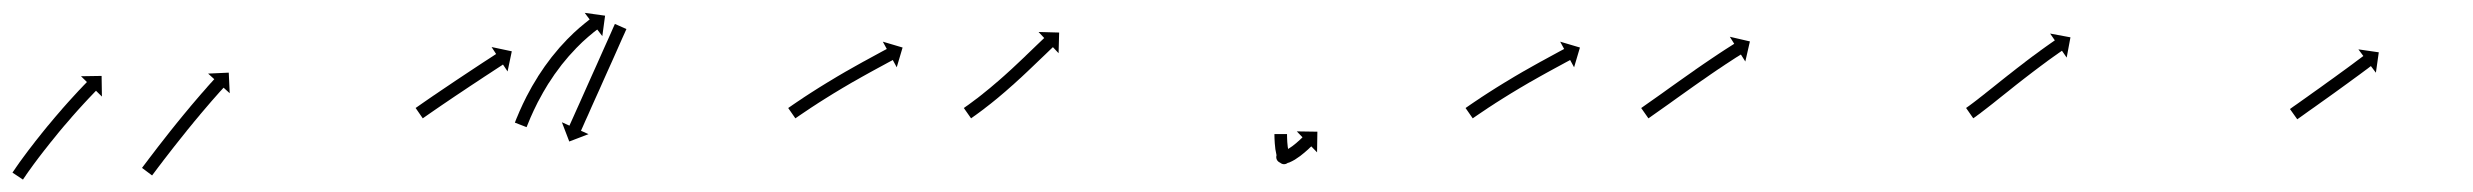

<svg xmlns="http://www.w3.org/2000/svg" viewBox="-62 -290 3928 305"><path d="M-40.9 -17.7C-41.3 -17 -41.8 -16.4 -42.2 -15.8L-25.5 -4.7C-25.1 -5.4 -24.7 -6 -24.3 -6.6L-24.3 -6.6L-24.3 -6.6C-23.1 -8.3 -22 -10 -20.8 -11.6C-20.8 -11.6 -20.9 -11.6 -20.9 -11.6C-20.9 -11.6 -20.9 -11.6 -20.9 -11.6C-19.1 -14.1 -17.3 -16.6 -15.6 -19.2C-15.6 -19.2 -15.6 -19.2 -15.6 -19.1C-15.6 -19.1 -15.6 -19.1 -15.6 -19.1C-13.3 -22.3 -11 -25.5 -8.7 -28.7L-8.7 -28.7L-8.7 -28.7C-5.9 -32.4 -3.2 -36.1 -0.4 -39.8L-0.4 -39.8L-0.4 -39.8C2.7 -43.8 5.8 -47.9 9 -52L9 -52L9 -51.9C12.4 -56.3 15.8 -60.6 19.2 -64.9L19.2 -64.8L19.2 -64.8C22.7 -69.2 26.3 -73.6 29.9 -78L29.9 -78L29.8 -78C33.5 -82.3 37.1 -86.6 40.7 -91L40.7 -91L40.7 -90.9C44.3 -95.1 47.9 -99.3 51.5 -103.4L51.4 -103.4L51.4 -103.4C54.8 -107.2 58.2 -111.1 61.6 -114.9L61.6 -114.9L61.6 -114.9C64.7 -118.3 67.8 -121.7 70.9 -125.1L70.9 -125.1L70.9 -125.1C73.5 -127.9 76.2 -130.8 78.8 -133.6L78.8 -133.6L78.8 -133.6C80.9 -135.8 82.9 -138 85 -140.1L85 -140.1L85 -140.1C86.3 -141.5 87.7 -142.9 89 -144.3L89 -144.3L89 -144.3C89.5 -144.8 90 -145.3 90.5 -145.8L99.9 -136.6L99.4 -169.4L66.7 -168.9L76.1 -159.7C75.6 -159.2 75.1 -158.7 74.7 -158.2L74.7 -158.2L74.7 -158.2C73.3 -156.8 71.9 -155.4 70.6 -154L70.6 -154L70.6 -154C68.4 -151.7 66.4 -149.5 64.3 -147.3L64.3 -147.3L64.2 -147.3C61.5 -144.4 58.9 -141.5 56.2 -138.6L56.2 -138.6L56.2 -138.6C53 -135.2 49.9 -131.7 46.8 -128.3L46.7 -128.2L46.7 -128.2C43.3 -124.3 39.8 -120.5 36.4 -116.6L36.4 -116.5L36.4 -116.5C32.7 -112.3 29.1 -108.1 25.5 -103.9L25.5 -103.9L25.5 -103.9C21.8 -99.5 18.1 -95.1 14.5 -90.7L14.4 -90.7L14.4 -90.7C10.8 -86.3 7.2 -81.8 3.6 -77.4L3.6 -77.4L3.6 -77.3C0.1 -73 -3.4 -68.7 -6.8 -64.3L-6.8 -64.3L-6.8 -64.2C-10 -60.1 -13.2 -56 -16.3 -51.9L-16.3 -51.8L-16.4 -51.8C-19.2 -48.1 -22 -44.3 -24.8 -40.5L-24.8 -40.5L-24.8 -40.5C-27.2 -37.3 -29.5 -34 -31.9 -30.8C-31.9 -30.8 -31.9 -30.8 -31.9 -30.7C-31.9 -30.7 -31.9 -30.7 -31.9 -30.7C-33.7 -28.2 -35.5 -25.6 -37.3 -23C-37.3 -23 -37.3 -23 -37.3 -23C-37.3 -22.9 -37.3 -22.9 -37.3 -22.9C-38.5 -21.2 -39.7 -19.5 -40.9 -17.7L-40.9 -17.7ZM164.8 -24.9C164.4 -24.3 164 -23.8 163.6 -23.3L179.6 -11.3C180 -11.8 180.4 -12.3 180.8 -12.9C181.9 -14.4 183.1 -15.9 184.2 -17.4C186 -19.8 187.7 -22.1 189.5 -24.5L189.5 -24.5L189.5 -24.5C191.8 -27.5 194.1 -30.6 196.5 -33.6L196.5 -33.6L196.4 -33.6C199.2 -37.2 202 -40.8 204.7 -44.3L204.7 -44.3L204.7 -44.3C207.8 -48.3 210.9 -52.3 214 -56.3L214 -56.3L214 -56.3C217.4 -60.5 220.7 -64.8 224.1 -69L224.1 -69L224.1 -69C227.5 -73.4 231 -77.7 234.6 -82.1L234.5 -82.1L234.5 -82.1C238.1 -86.4 241.6 -90.8 245.2 -95.1L245.1 -95.1L245.1 -95.1C248.6 -99.3 252.1 -103.4 255.6 -107.6L255.5 -107.6L255.5 -107.6C258.8 -111.5 262.1 -115.4 265.4 -119.2L265.4 -119.2L265.4 -119.2C268.4 -122.7 271.3 -126.1 274.3 -129.6L274.3 -129.6L274.3 -129.6C276.9 -132.5 279.4 -135.4 282 -138.3L282 -138.3L282 -138.3C284 -140.5 285.9 -142.7 287.9 -145L287.9 -145L287.9 -144.9C289.2 -146.4 290.5 -147.8 291.8 -149.2L291.8 -149.2L291.8 -149.2C292.2 -149.7 292.7 -150.2 293.2 -150.7L302.9 -141.9L301.4 -174.6L268.6 -173.1L278.4 -164.2C277.9 -163.7 277.4 -163.2 277 -162.7L277 -162.7L277 -162.7C275.7 -161.2 274.4 -159.8 273.1 -158.3L273 -158.3L273 -158.3C271 -156.1 269 -153.8 267 -151.6L267 -151.5L267 -151.5C264.4 -148.6 261.8 -145.7 259.3 -142.7L259.3 -142.7L259.2 -142.7C256.2 -139.2 253.2 -135.7 250.2 -132.2L250.2 -132.2L250.2 -132.2C246.9 -128.3 243.5 -124.4 240.2 -120.5L240.2 -120.5L240.2 -120.4C236.7 -116.2 233.2 -112 229.7 -107.8L229.7 -107.8L229.7 -107.8C226.1 -103.4 222.6 -99.1 219 -94.7L219 -94.7L219 -94.7C215.4 -90.3 211.9 -85.9 208.4 -81.5L208.4 -81.5L208.4 -81.5C205 -77.2 201.6 -72.9 198.3 -68.6L198.3 -68.6L198.3 -68.6C195.1 -64.6 192 -60.6 188.9 -56.6L188.9 -56.6L188.9 -56.6C186.1 -53 183.3 -49.3 180.6 -45.7L180.6 -45.7L180.6 -45.7C178.2 -42.7 175.9 -39.6 173.6 -36.6L173.6 -36.5L173.6 -36.5C171.8 -34.2 170 -31.8 168.2 -29.4C167.1 -27.9 165.9 -26.4 164.8 -24.9Z M599.6 -119.4C599.1 -119.1 598.6 -118.8 598.2 -118.5L609.6 -102C610.1 -102.4 610.5 -102.7 611 -103C612.3 -103.9 613.7 -104.9 615 -105.8C617.1 -107.2 619.2 -108.7 621.2 -110.1C623.9 -112 626.6 -113.8 629.3 -115.7C632.5 -117.9 635.7 -120.1 638.9 -122.3L638.9 -122.3L638.9 -122.3C642.5 -124.7 646.1 -127.1 649.7 -129.6L649.7 -129.6L649.7 -129.6C653.5 -132.2 657.3 -134.8 661.2 -137.4L661.2 -137.4L661.2 -137.4C665.1 -140 669.1 -142.7 673.1 -145.3L673.1 -145.3L673.1 -145.3C677 -148 681 -150.6 685 -153.3C688.8 -155.8 692.7 -158.4 696.6 -160.9C700.2 -163.3 703.8 -165.7 707.4 -168.1C710.6 -170.2 713.8 -172.3 717.1 -174.4C719.8 -176.2 722.5 -178 725.3 -179.8C727.4 -181.2 729.5 -182.5 731.6 -183.9C732.9 -184.8 734.3 -185.7 735.6 -186.5C736.1 -186.9 736.6 -187.2 737 -187.5L744.3 -176.5L751 -208.5L718.9 -215.3L726.1 -204.2C725.6 -203.9 725.1 -203.6 724.7 -203.3C723.3 -202.4 722 -201.5 720.6 -200.6C718.5 -199.3 716.4 -197.9 714.3 -196.5C711.6 -194.7 708.8 -192.9 706.1 -191.2C702.9 -189 699.6 -186.9 696.4 -184.8C692.8 -182.4 689.2 -180 685.5 -177.6C681.7 -175.1 677.8 -172.5 673.9 -169.9C669.9 -167.3 665.9 -164.6 662 -162L662 -162L662 -162C658 -159.3 654 -156.6 650 -153.9L650 -153.9L650 -153.9C646.1 -151.3 642.3 -148.7 638.4 -146.1L638.4 -146.1L638.4 -146.1C634.8 -143.7 631.2 -141.2 627.7 -138.8L627.7 -138.8L627.6 -138.8C624.4 -136.6 621.2 -134.4 618 -132.2C615.3 -130.3 612.6 -128.4 609.9 -126.6C607.8 -125.1 605.7 -123.7 603.6 -122.2C602.3 -121.3 600.9 -120.4 599.6 -119.4ZM932.3 -242.1C932.6 -242.7 932.8 -243.3 933.1 -243.9L914.8 -252C914.6 -251.4 914.3 -250.8 914 -250.2C913.3 -248.5 912.5 -246.8 911.7 -245.1C910.6 -242.4 909.4 -239.8 908.2 -237.1C906.6 -233.7 905.1 -230.2 903.6 -226.8C901.7 -222.7 899.9 -218.6 898.1 -214.6C896.1 -210 894 -205.5 892 -200.9C889.8 -196 887.6 -191.2 885.5 -186.3C883.2 -181.3 881 -176.3 878.7 -171.2C876.5 -166.2 874.2 -161.2 872 -156.2C869.8 -151.3 867.6 -146.4 865.5 -141.6C863.4 -137 861.4 -132.5 859.4 -127.9C857.5 -123.8 855.7 -119.8 853.9 -115.7C852.4 -112.2 850.8 -108.8 849.3 -105.4C848.1 -102.7 846.9 -100 845.7 -97.4C845 -95.7 844.2 -94 843.4 -92.3C843.2 -91.7 842.9 -91 842.6 -90.4L830.6 -95.8L842.3 -65.2L872.9 -76.9L860.9 -82.3C861.1 -82.9 861.4 -83.5 861.7 -84.1C862.5 -85.8 863.2 -87.5 864 -89.2C865.2 -91.9 866.4 -94.5 867.5 -97.2C869.1 -100.6 870.6 -104.1 872.2 -107.5C874 -111.6 875.8 -115.7 877.6 -119.8C879.7 -124.3 881.7 -128.9 883.7 -133.4C885.9 -138.3 888.1 -143.1 890.3 -148C892.5 -153 894.7 -158.1 897 -163.1C899.2 -168.1 901.5 -173.1 903.7 -178.1C905.9 -183 908.1 -187.9 910.3 -192.7C912.3 -197.3 914.3 -201.8 916.4 -206.4C918.2 -210.5 920 -214.5 921.8 -218.6C923.4 -222.1 924.9 -225.5 926.4 -229C927.6 -231.6 928.8 -234.3 930 -236.9C930.8 -238.6 931.5 -240.3 932.3 -242.1ZM756.7 -97.2C756.4 -96.6 756.2 -95.9 755.9 -95.2L774.5 -88C774.8 -88.6 775.1 -89.3 775.3 -90L775.3 -90L775.3 -90C776.1 -91.8 776.8 -93.7 777.6 -95.6C777.6 -95.6 777.6 -95.6 777.6 -95.6C777.6 -95.6 777.6 -95.6 777.6 -95.6C778.8 -98.5 780 -101.4 781.2 -104.3C781.2 -104.3 781.2 -104.3 781.2 -104.3C781.2 -104.3 781.2 -104.2 781.2 -104.2C782.9 -108 784.6 -111.7 786.3 -115.5C786.3 -115.5 786.3 -115.5 786.3 -115.4C786.3 -115.4 786.3 -115.4 786.3 -115.4C788.4 -119.8 790.5 -124.1 792.7 -128.5C792.7 -128.5 792.7 -128.5 792.7 -128.4C792.7 -128.4 792.7 -128.4 792.7 -128.4C795.2 -133.2 797.8 -138 800.5 -142.7C800.5 -142.7 800.5 -142.7 800.4 -142.7C800.4 -142.7 800.4 -142.6 800.4 -142.6C803.3 -147.7 806.4 -152.7 809.4 -157.7C809.4 -157.7 809.4 -157.6 809.4 -157.6C809.4 -157.6 809.4 -157.5 809.4 -157.5C812.6 -162.6 816 -167.7 819.4 -172.6C819.4 -172.6 819.4 -172.6 819.4 -172.6C819.4 -172.5 819.4 -172.5 819.4 -172.5C822.9 -177.4 826.5 -182.3 830.2 -187.1C830.2 -187.1 830.2 -187.1 830.2 -187.1C830.2 -187 830.1 -187 830.1 -187C833.8 -191.6 837.6 -196.2 841.5 -200.7C841.5 -200.7 841.4 -200.7 841.4 -200.6C841.4 -200.6 841.4 -200.6 841.4 -200.6C845 -204.7 848.8 -208.8 852.7 -212.8C852.7 -212.8 852.6 -212.8 852.6 -212.8C852.6 -212.8 852.5 -212.7 852.5 -212.7C856 -216.3 859.6 -219.8 863.2 -223.3C863.2 -223.3 863.2 -223.2 863.2 -223.2C863.2 -223.2 863.1 -223.2 863.1 -223.2C866.3 -226 869.4 -228.9 872.6 -231.7C872.6 -231.7 872.6 -231.7 872.6 -231.6C872.5 -231.6 872.5 -231.6 872.5 -231.6C875 -233.7 877.6 -235.8 880.1 -237.9C880.1 -237.9 880.1 -237.9 880.1 -237.9C880.1 -237.9 880 -237.9 880 -237.9C881.7 -239.2 883.4 -240.5 885 -241.8C885 -241.8 885 -241.8 885 -241.8C885 -241.8 885 -241.8 885 -241.8C885.6 -242.2 886.2 -242.7 886.8 -243.1L894.8 -232.6L899.2 -265.1L866.8 -269.6L874.7 -259.1C874.1 -258.6 873.5 -258.1 872.9 -257.7C872.9 -257.7 872.9 -257.6 872.8 -257.6C872.8 -257.6 872.8 -257.6 872.8 -257.6C871.1 -256.3 869.3 -254.9 867.6 -253.5C867.6 -253.5 867.6 -253.5 867.5 -253.5C867.5 -253.5 867.5 -253.4 867.5 -253.4C864.8 -251.3 862.2 -249.1 859.6 -246.8C859.6 -246.8 859.5 -246.8 859.5 -246.8C859.5 -246.8 859.5 -246.8 859.5 -246.8C856.1 -243.8 852.8 -240.9 849.6 -237.9C849.6 -237.9 849.5 -237.8 849.5 -237.8C849.5 -237.8 849.5 -237.8 849.5 -237.8C845.7 -234.2 842 -230.5 838.3 -226.8C838.3 -226.8 838.3 -226.7 838.2 -226.7C838.2 -226.7 838.2 -226.6 838.2 -226.6C834.2 -222.4 830.3 -218.2 826.4 -213.9C826.4 -213.9 826.4 -213.8 826.3 -213.8C826.3 -213.8 826.3 -213.7 826.3 -213.7C822.3 -209 818.4 -204.3 814.5 -199.5C814.5 -199.5 814.5 -199.5 814.5 -199.4C814.4 -199.4 814.4 -199.4 814.4 -199.4C810.6 -194.4 806.8 -189.3 803.1 -184.2C803.1 -184.2 803.1 -184.1 803.1 -184.1C803 -184.1 803 -184 803 -184C799.4 -178.9 795.9 -173.6 792.5 -168.4C792.5 -168.4 792.5 -168.3 792.5 -168.3C792.5 -168.3 792.5 -168.2 792.5 -168.2C789.3 -163.1 786.1 -157.9 783.1 -152.7C783.1 -152.7 783.1 -152.6 783.1 -152.6C783 -152.6 783 -152.5 783 -152.5C780.3 -147.6 777.6 -142.7 775 -137.7C775 -137.7 774.9 -137.6 774.9 -137.6C774.9 -137.6 774.9 -137.6 774.9 -137.6C772.6 -133.1 770.4 -128.5 768.2 -124C768.2 -124 768.2 -124 768.2 -124C768.2 -123.9 768.2 -123.9 768.2 -123.9C766.4 -120.1 764.6 -116.2 762.9 -112.3C762.9 -112.3 762.9 -112.3 762.9 -112.3C762.9 -112.2 762.9 -112.2 762.9 -112.2C761.6 -109.2 760.3 -106.2 759.1 -103.2C759.1 -103.2 759.1 -103.2 759.1 -103.2C759 -103.1 759 -103.1 759 -103.1C758.3 -101.2 757.5 -99.2 756.7 -97.3L756.7 -97.3Z M1191.8 -119.6C1191.2 -119.2 1190.7 -118.8 1190.1 -118.4L1201.5 -102C1202.1 -102.4 1202.7 -102.8 1203.2 -103.2L1203.2 -103.2L1203.2 -103.2C1204.8 -104.3 1206.4 -105.4 1208 -106.5L1208 -106.5L1208 -106.5C1210.4 -108.2 1212.9 -109.8 1215.4 -111.5L1215.4 -111.5L1215.4 -111.5C1218.6 -113.7 1221.8 -115.8 1225.1 -118L1225 -118L1225 -118C1228.9 -120.5 1232.7 -123 1236.6 -125.5L1236.6 -125.5L1236.5 -125.5C1240.9 -128.3 1245.2 -131 1249.5 -133.7L1249.5 -133.7L1249.5 -133.7C1254.1 -136.6 1258.8 -139.5 1263.5 -142.4L1263.4 -142.4L1263.4 -142.3C1268.3 -145.3 1273.1 -148.2 1278 -151.1L1277.9 -151L1277.9 -151C1282.8 -153.9 1287.7 -156.7 1292.5 -159.6L1292.5 -159.5L1292.5 -159.5C1297.2 -162.2 1302 -164.9 1306.7 -167.6L1306.7 -167.6L1306.7 -167.6C1311.1 -170.1 1315.6 -172.5 1320 -175L1320 -175L1320 -175C1323.9 -177.1 1327.9 -179.3 1331.9 -181.5L1331.9 -181.5L1331.9 -181.5C1335.2 -183.3 1338.6 -185.1 1341.9 -186.9C1344.5 -188.3 1347 -189.7 1349.6 -191.1C1351.2 -191.9 1352.9 -192.8 1354.5 -193.7C1355.1 -194 1355.6 -194.3 1356.2 -194.7L1362.5 -183.1L1371.8 -214.5L1340.4 -223.8L1346.7 -212.2C1346.1 -211.9 1345.5 -211.6 1345 -211.3C1343.3 -210.4 1341.7 -209.5 1340.1 -208.7C1337.5 -207.3 1334.9 -205.9 1332.4 -204.5C1329 -202.7 1325.7 -200.9 1322.3 -199L1322.3 -199L1322.3 -199C1318.3 -196.9 1314.3 -194.7 1310.4 -192.5L1310.3 -192.5L1310.3 -192.5C1305.9 -190 1301.4 -187.5 1296.9 -185L1296.9 -185L1296.9 -185C1292.1 -182.3 1287.3 -179.6 1282.6 -176.9L1282.6 -176.9L1282.5 -176.9C1277.6 -174 1272.7 -171.2 1267.8 -168.3L1267.8 -168.3L1267.8 -168.3C1262.8 -165.3 1258 -162.4 1253.1 -159.4L1253.1 -159.4L1253 -159.4C1248.3 -156.5 1243.6 -153.6 1238.9 -150.7L1238.9 -150.7L1238.9 -150.7C1234.5 -147.9 1230.1 -145.1 1225.7 -142.3L1225.7 -142.3L1225.7 -142.3C1221.8 -139.8 1217.9 -137.2 1214 -134.7L1214 -134.7L1214 -134.6C1210.7 -132.5 1207.5 -130.3 1204.2 -128.1L1204.2 -128.1L1204.2 -128.1C1201.7 -126.4 1199.2 -124.7 1196.7 -123L1196.6 -122.9L1196.6 -122.9C1195 -121.8 1193.4 -120.7 1191.8 -119.6L1191.8 -119.6Z M1470.6 -119.5C1470.1 -119.1 1469.6 -118.8 1469.1 -118.4L1480.6 -102C1481.1 -102.4 1481.6 -102.7 1482.1 -103.1L1482.1 -103.1L1482.1 -103.1C1483.6 -104.1 1485 -105.2 1486.4 -106.2L1486.5 -106.2L1486.5 -106.2C1488.7 -107.8 1490.9 -109.4 1493.2 -111.1C1493.2 -111.1 1493.2 -111.1 1493.2 -111.1C1493.2 -111.1 1493.2 -111.1 1493.2 -111.1C1496.1 -113.2 1498.9 -115.4 1501.8 -117.5C1501.8 -117.5 1501.8 -117.5 1501.8 -117.6C1501.8 -117.6 1501.8 -117.6 1501.8 -117.6C1505.2 -120.2 1508.6 -122.8 1511.9 -125.4C1511.9 -125.4 1511.9 -125.4 1511.9 -125.4C1511.9 -125.4 1511.9 -125.4 1511.9 -125.4C1515.7 -128.4 1519.3 -131.4 1523 -134.4C1523 -134.4 1523 -134.4 1523 -134.5C1523.1 -134.5 1523.1 -134.5 1523.1 -134.5C1527 -137.7 1530.9 -141 1534.8 -144.4C1534.8 -144.4 1534.8 -144.4 1534.8 -144.4C1534.8 -144.4 1534.8 -144.4 1534.8 -144.4C1538.8 -147.9 1542.8 -151.4 1546.7 -154.9C1546.7 -154.9 1546.8 -154.9 1546.8 -154.9C1546.8 -154.9 1546.8 -154.9 1546.8 -154.9C1550.7 -158.5 1554.7 -162.1 1558.6 -165.7L1558.6 -165.7L1558.7 -165.7C1562.5 -169.3 1566.3 -172.8 1570.1 -176.4L1570.1 -176.4L1570.1 -176.4C1573.7 -179.8 1577.2 -183.2 1580.8 -186.6L1580.8 -186.6L1580.8 -186.6C1584 -189.6 1587.2 -192.7 1590.4 -195.8C1593.1 -198.4 1595.8 -201 1598.6 -203.6C1600.7 -205.7 1602.8 -207.7 1604.9 -209.7L1604.9 -209.7L1604.9 -209.7C1606.3 -211.1 1607.7 -212.4 1609.1 -213.7C1609.6 -214.1 1610.1 -214.6 1610.6 -215.1L1619.6 -205.5L1620.5 -238.3L1587.8 -239.2L1596.8 -229.6C1596.3 -229.1 1595.8 -228.7 1595.3 -228.2C1593.9 -226.9 1592.5 -225.5 1591.1 -224.2L1591.1 -224.2L1591.1 -224.2C1589 -222.2 1586.9 -220.1 1584.7 -218.1C1582 -215.5 1579.3 -212.8 1576.5 -210.2C1573.3 -207.1 1570.1 -204.1 1566.9 -201L1566.9 -201L1567 -201C1563.4 -197.7 1559.9 -194.3 1556.3 -190.9L1556.4 -191L1556.4 -191C1552.6 -187.4 1548.8 -183.9 1545.1 -180.4L1545.1 -180.4L1545.1 -180.4C1541.2 -176.9 1537.3 -173.3 1533.4 -169.8C1533.4 -169.8 1533.4 -169.8 1533.4 -169.8C1533.4 -169.8 1533.4 -169.8 1533.4 -169.8C1529.5 -166.4 1525.6 -162.9 1521.7 -159.5C1521.7 -159.5 1521.7 -159.5 1521.7 -159.5C1521.7 -159.5 1521.7 -159.6 1521.7 -159.6C1517.9 -156.3 1514.1 -153 1510.2 -149.8C1510.2 -149.8 1510.3 -149.8 1510.3 -149.9C1510.3 -149.9 1510.3 -149.9 1510.3 -149.9C1506.7 -146.9 1503.1 -144 1499.4 -141.1C1499.4 -141.1 1499.5 -141.1 1499.5 -141.1C1499.5 -141.1 1499.5 -141.1 1499.5 -141.1C1496.2 -138.5 1493 -136 1489.7 -133.4C1489.7 -133.4 1489.7 -133.4 1489.7 -133.4C1489.7 -133.5 1489.7 -133.5 1489.7 -133.5C1486.9 -131.3 1484.1 -129.2 1481.3 -127.2C1481.3 -127.2 1481.3 -127.2 1481.3 -127.2C1481.3 -127.2 1481.3 -127.2 1481.3 -127.2C1479.2 -125.6 1477 -124 1474.8 -122.4L1474.8 -122.5L1474.8 -122.5C1473.4 -121.5 1472 -120.5 1470.6 -119.5L1470.6 -119.5Z M1982.5 -75.4C1982.5 -75.9 1982.5 -76.5 1982.5 -77L1962.5 -77C1962.5 -76.4 1962.5 -75.8 1962.5 -75.3C1962.5 -75.3 1962.5 -75.2 1962.5 -75.2C1962.5 -75.2 1962.5 -75.2 1962.5 -75.2C1962.5 -73.6 1962.6 -72 1962.6 -70.3C1962.6 -70.3 1962.6 -70.3 1962.6 -70.3C1962.6 -70.3 1962.6 -70.2 1962.6 -70.2C1962.7 -67.8 1962.8 -65.3 1963 -62.9C1963 -62.9 1963 -62.8 1963 -62.8C1963 -62.7 1963 -62.7 1963 -62.7C1963.2 -59.7 1963.5 -56.7 1963.9 -53.7C1963.9 -53.7 1963.9 -53.6 1963.9 -53.6C1963.9 -53.5 1963.9 -53.4 1963.9 -53.4C1964.4 -50.3 1965 -47.1 1965.7 -44C1965.7 -44 1965.7 -43.9 1965.7 -43.8C1965.8 -43.7 1965.8 -43.6 1965.8 -43.6C1966.5 -41 1967.4 -38.5 1968.4 -36.1C1968.4 -36.1 1968.5 -35.9 1968.6 -35.7C1968.7 -35.5 1968.8 -35.3 1968.8 -35.3C1969 -34.9 1969.2 -34.4 1968.8 -35.3C1968.3 -36.6 1967.5 -39.4 1968.1 -40.6C1972.4 -48.9 1973.2 -49.3 1981.4 -48.6C1982.8 -48.5 1985.9 -45.4 1984.9 -46.4C1984.9 -46.4 1984.6 -46.6 1984.4 -46.9C1984.1 -47.1 1983.8 -47.3 1983.8 -47.4C1982.3 -48.5 1980.6 -49.5 1978.9 -50.2C1973.2 -52.3 1968.9 -48 1967.5 -43C1966.1 -37.9 1967.7 -32 1973.6 -31C1975.6 -30.6 1977.7 -30.5 1979.7 -30.5C1979.7 -30.5 1980.3 -30.6 1981 -30.6C1981.6 -30.7 1982.2 -30.8 1982.3 -30.8C1983.4 -31.1 1984.6 -31.4 1985.7 -31.8C1985.7 -31.8 1985.9 -31.9 1986.1 -31.9C1986.3 -32 1986.5 -32.1 1986.5 -32.1C1989.2 -33.2 1991.8 -34.6 1994.4 -36.1C1994.4 -36.1 1994.5 -36.1 1994.6 -36.2C1994.7 -36.2 1994.8 -36.3 1994.8 -36.3C1997.6 -38.1 2000.3 -39.9 2003 -41.9C2003 -41.9 2003.1 -41.9 2003.1 -41.9C2003.2 -42 2003.2 -42 2003.2 -42C2005.6 -43.9 2008 -45.8 2010.4 -47.8C2010.4 -47.8 2010.4 -47.8 2010.5 -47.8C2010.5 -47.9 2010.5 -47.9 2010.5 -47.9C2012.4 -49.5 2014.3 -51.2 2016.1 -52.8C2016.1 -52.8 2016.1 -52.8 2016.1 -52.9C2016.1 -52.9 2016.2 -52.9 2016.2 -52.9C2017.4 -54 2018.6 -55.1 2019.7 -56.3L2019.8 -56.3L2019.8 -56.3C2020.2 -56.7 2020.6 -57.1 2021 -57.5L2030.2 -48L2030.7 -80.8L1998 -81.3L2007.1 -71.9C2006.7 -71.5 2006.3 -71.1 2005.9 -70.7L2005.9 -70.7L2005.9 -70.7C2004.8 -69.7 2003.7 -68.6 2002.6 -67.6C2002.6 -67.6 2002.6 -67.6 2002.6 -67.6C2002.6 -67.6 2002.6 -67.6 2002.6 -67.6C2000.9 -66.1 1999.2 -64.5 1997.4 -63C1997.4 -63 1997.5 -63.1 1997.5 -63.1C1997.5 -63.1 1997.6 -63.1 1997.6 -63.1C1995.4 -61.3 1993.2 -59.6 1991 -57.9C1991 -57.9 1991.1 -57.9 1991.1 -58C1991.2 -58 1991.2 -58 1991.2 -58C1988.9 -56.4 1986.5 -54.7 1984.1 -53.2C1984.1 -53.2 1984.2 -53.3 1984.3 -53.3C1984.4 -53.4 1984.5 -53.4 1984.5 -53.4C1982.6 -52.4 1980.7 -51.3 1978.6 -50.5C1978.6 -50.5 1978.8 -50.5 1979 -50.6C1979.2 -50.7 1979.4 -50.8 1979.4 -50.8C1978.8 -50.5 1978.1 -50.4 1977.5 -50.2C1977.5 -50.2 1978.1 -50.3 1978.8 -50.3C1979.5 -50.4 1980.2 -50.5 1980.1 -50.5C1979.4 -50.5 1977.3 -50.6 1977.2 -50.7C1971.2 -51.7 1967 -48 1965.8 -43.4C1964.5 -38.9 1966.2 -33.6 1971.9 -31.4C1972 -31.4 1971.6 -31.5 1971.7 -31.4C1971.7 -31.4 1971.4 -31.7 1971.2 -31.9C1970.9 -32.2 1970.6 -32.4 1970.6 -32.4C1979.4 -23.5 1991.9 -34.6 1986.4 -44.8C1986.4 -44.8 1986.5 -44.6 1986.6 -44.4C1986.7 -44.2 1986.8 -44 1986.8 -44C1986.1 -45.6 1985.5 -47.3 1985.1 -49C1985.1 -49 1985.1 -48.9 1985.1 -48.8C1985.1 -48.6 1985.2 -48.5 1985.2 -48.5C1984.6 -51.1 1984.1 -53.8 1983.7 -56.4C1983.7 -56.4 1983.7 -56.4 1983.7 -56.3C1983.7 -56.2 1983.7 -56.1 1983.7 -56.1C1983.4 -58.8 1983.1 -61.5 1982.9 -64.3C1982.9 -64.3 1982.9 -64.2 1982.9 -64.2C1982.9 -64.1 1982.9 -64.1 1982.9 -64.1C1982.8 -66.4 1982.7 -68.6 1982.6 -70.9C1982.6 -70.9 1982.6 -70.9 1982.6 -70.9C1982.6 -70.8 1982.6 -70.8 1982.6 -70.8C1982.6 -72.3 1982.5 -73.9 1982.5 -75.4C1982.5 -75.4 1982.5 -75.4 1982.5 -75.4C1982.5 -75.4 1982.5 -75.4 1982.5 -75.4Z M2267.8 -119.6C2267.2 -119.2 2266.7 -118.8 2266.1 -118.4L2277.5 -102C2278.1 -102.4 2278.7 -102.8 2279.2 -103.2L2279.2 -103.2L2279.2 -103.2C2280.8 -104.3 2282.4 -105.4 2284 -106.5L2284 -106.5L2284 -106.5C2286.4 -108.2 2288.9 -109.8 2291.4 -111.5L2291.4 -111.5L2291.4 -111.5C2294.6 -113.7 2297.8 -115.8 2301.1 -118L2301 -118L2301 -118C2304.9 -120.5 2308.7 -123 2312.6 -125.5L2312.6 -125.5L2312.5 -125.5C2316.9 -128.3 2321.2 -131 2325.5 -133.7L2325.5 -133.7L2325.5 -133.7C2330.1 -136.6 2334.8 -139.5 2339.5 -142.4L2339.4 -142.4L2339.4 -142.3C2344.3 -145.3 2349.1 -148.2 2354 -151.1L2353.9 -151L2353.9 -151C2358.8 -153.9 2363.7 -156.7 2368.5 -159.6L2368.5 -159.5L2368.5 -159.5C2373.2 -162.2 2378 -164.9 2382.7 -167.6L2382.7 -167.6L2382.7 -167.6C2387.1 -170.1 2391.6 -172.5 2396 -175L2396 -175L2396 -175C2399.9 -177.1 2403.9 -179.3 2407.9 -181.5L2407.9 -181.5L2407.9 -181.5C2411.2 -183.3 2414.6 -185.1 2417.9 -186.9C2420.5 -188.3 2423 -189.7 2425.6 -191.1C2427.2 -191.9 2428.9 -192.8 2430.5 -193.7C2431.1 -194 2431.6 -194.3 2432.2 -194.7L2438.5 -183.1L2447.8 -214.5L2416.4 -223.8L2422.7 -212.2C2422.1 -211.9 2421.5 -211.6 2421 -211.3C2419.3 -210.4 2417.7 -209.5 2416.1 -208.7C2413.5 -207.3 2410.9 -205.9 2408.4 -204.5C2405 -202.7 2401.7 -200.9 2398.3 -199L2398.3 -199L2398.3 -199C2394.3 -196.9 2390.3 -194.7 2386.4 -192.5L2386.3 -192.5L2386.3 -192.5C2381.9 -190 2377.4 -187.5 2372.9 -185L2372.9 -185L2372.9 -185C2368.1 -182.3 2363.3 -179.6 2358.6 -176.9L2358.6 -176.9L2358.5 -176.9C2353.6 -174 2348.7 -171.2 2343.8 -168.3L2343.8 -168.3L2343.8 -168.3C2338.8 -165.3 2334 -162.4 2329.1 -159.4L2329.1 -159.4L2329 -159.4C2324.3 -156.5 2319.6 -153.6 2314.9 -150.7L2314.9 -150.7L2314.9 -150.7C2310.5 -147.9 2306.1 -145.1 2301.7 -142.3L2301.7 -142.3L2301.7 -142.3C2297.8 -139.8 2293.9 -137.2 2290 -134.7L2290 -134.7L2290 -134.6C2286.7 -132.5 2283.5 -130.3 2280.2 -128.1L2280.2 -128.1L2280.2 -128.1C2277.7 -126.4 2275.2 -124.7 2272.7 -123L2272.6 -122.9L2272.6 -122.9C2271 -121.8 2269.4 -120.7 2267.8 -119.6L2267.8 -119.6Z M2546.7 -119.5C2546.2 -119.2 2545.6 -118.8 2545.1 -118.4L2556.6 -102C2557.1 -102.4 2557.6 -102.8 2558.2 -103.1C2559.7 -104.2 2561.2 -105.3 2562.7 -106.3C2565.1 -108 2567.4 -109.6 2569.8 -111.3C2572.9 -113.5 2575.9 -115.6 2579 -117.8C2582.6 -120.4 2586.2 -122.9 2589.9 -125.5C2593.9 -128.4 2598 -131.3 2602 -134.2C2606.4 -137.3 2610.7 -140.4 2615.1 -143.5C2619.6 -146.7 2624.1 -149.9 2628.6 -153.1L2628.6 -153.1L2628.6 -153.1C2633.2 -156.3 2637.7 -159.5 2642.3 -162.7L2642.3 -162.6L2642.3 -162.6C2646.7 -165.7 2651.2 -168.8 2655.6 -171.9L2655.6 -171.9L2655.6 -171.9C2659.8 -174.7 2664 -177.6 2668.2 -180.5L2668.2 -180.4L2668.2 -180.4C2672 -183 2675.8 -185.5 2679.6 -188.1L2679.6 -188L2679.5 -188C2682.8 -190.2 2686 -192.3 2689.3 -194.4L2689.3 -194.4L2689.3 -194.4C2691.8 -196 2694.3 -197.6 2696.8 -199.3L2696.8 -199.3L2696.8 -199.2C2698.5 -200.3 2700.1 -201.3 2701.7 -202.3L2701.7 -202.3L2701.7 -202.3C2702.3 -202.7 2702.9 -203.1 2703.5 -203.4L2710.5 -192.3L2717.8 -224.2L2685.9 -231.6L2692.9 -220.4C2692.3 -220 2691.7 -219.7 2691.1 -219.3L2691.1 -219.3L2691.1 -219.3C2689.4 -218.2 2687.8 -217.2 2686.1 -216.1L2686.1 -216.1L2686.1 -216.1C2683.5 -214.5 2681 -212.8 2678.4 -211.2L2678.4 -211.2L2678.4 -211.2C2675.1 -209 2671.8 -206.9 2668.5 -204.7L2668.5 -204.7L2668.5 -204.7C2664.7 -202.2 2660.8 -199.6 2657 -197L2657 -197L2657 -197C2652.7 -194.1 2648.5 -191.3 2644.3 -188.4L2644.3 -188.4L2644.3 -188.4C2639.8 -185.3 2635.3 -182.2 2630.8 -179.1L2630.8 -179L2630.8 -179C2626.2 -175.8 2621.7 -172.6 2617.1 -169.4L2617.1 -169.4L2617.1 -169.4C2612.6 -166.2 2608 -163 2603.5 -159.8C2599.1 -156.7 2594.8 -153.6 2590.4 -150.5C2586.4 -147.6 2582.3 -144.7 2578.3 -141.8C2574.7 -139.3 2571 -136.7 2567.4 -134.1C2564.4 -132 2561.3 -129.8 2558.3 -127.7C2555.9 -126 2553.6 -124.4 2551.2 -122.7C2549.7 -121.7 2548.2 -120.6 2546.7 -119.5Z M3062.5 -119.4C3062.1 -119.1 3061.6 -118.8 3061.2 -118.5L3072.6 -102.1C3073.1 -102.4 3073.6 -102.7 3074 -103.1L3074 -103.1L3074.1 -103.1C3075.4 -104.1 3076.8 -105 3078.2 -106C3078.2 -106 3078.2 -106 3078.2 -106C3078.2 -106.1 3078.2 -106.1 3078.2 -106.1C3080.4 -107.7 3082.6 -109.3 3084.8 -110.9C3084.8 -110.9 3084.8 -110.9 3084.8 -110.9C3084.8 -111 3084.8 -111 3084.8 -111C3087.7 -113.2 3090.6 -115.4 3093.4 -117.6L3093.4 -117.6L3093.4 -117.6C3096.9 -120.3 3100.3 -123 3103.8 -125.7L3103.8 -125.7L3103.8 -125.7C3107.6 -128.8 3111.5 -131.9 3115.4 -135C3119.6 -138.3 3123.7 -141.6 3127.9 -144.9C3132.2 -148.4 3136.6 -151.8 3140.9 -155.3L3140.9 -155.3L3140.9 -155.3C3145.3 -158.7 3149.7 -162.2 3154.1 -165.6L3154.1 -165.6L3154.1 -165.6C3158.4 -168.9 3162.7 -172.2 3167 -175.5L3167 -175.5L3167 -175.5C3171 -178.6 3175.1 -181.7 3179.2 -184.7L3179.2 -184.7L3179.2 -184.7C3182.9 -187.5 3186.6 -190.2 3190.3 -192.9L3190.3 -192.9L3190.2 -192.9C3193.4 -195.2 3196.5 -197.4 3199.7 -199.7L3199.7 -199.7L3199.7 -199.7C3202.1 -201.4 3204.6 -203.2 3207.1 -204.9L3207.1 -204.9L3207 -204.9C3208.6 -206 3210.2 -207.1 3211.8 -208.2L3211.8 -208.2L3211.8 -208.2C3212.4 -208.6 3213 -209 3213.5 -209.4L3221 -198.5L3227 -230.7L3194.7 -236.7L3202.2 -225.9C3201.6 -225.5 3201.1 -225.1 3200.5 -224.7L3200.5 -224.7L3200.5 -224.7C3198.8 -223.5 3197.2 -222.4 3195.6 -221.3L3195.6 -221.3L3195.6 -221.3C3193.1 -219.5 3190.6 -217.8 3188.1 -216L3188.1 -216L3188.1 -216C3184.9 -213.7 3181.7 -211.4 3178.5 -209.1L3178.5 -209.1L3178.5 -209C3174.7 -206.3 3171 -203.5 3167.3 -200.8L3167.2 -200.8L3167.2 -200.8C3163.1 -197.7 3159 -194.6 3154.9 -191.5L3154.9 -191.4L3154.9 -191.4C3150.5 -188.1 3146.2 -184.8 3141.8 -181.4L3141.8 -181.4L3141.8 -181.4C3137.4 -177.9 3133 -174.5 3128.6 -171L3128.5 -171L3128.5 -171C3124.2 -167.5 3119.8 -164.1 3115.4 -160.6C3111.3 -157.2 3107.1 -153.9 3102.9 -150.6C3099.1 -147.5 3095.2 -144.4 3091.3 -141.4L3091.3 -141.4L3091.4 -141.4C3088 -138.7 3084.6 -136 3081.1 -133.4L3081.2 -133.4L3081.2 -133.4C3078.4 -131.2 3075.5 -129 3072.7 -126.9C3072.7 -126.9 3072.7 -126.9 3072.7 -126.9C3072.7 -126.9 3072.7 -126.9 3072.7 -126.9C3070.6 -125.3 3068.5 -123.7 3066.4 -122.2C3066.4 -122.2 3066.4 -122.2 3066.4 -122.2C3066.4 -122.2 3066.4 -122.2 3066.4 -122.2C3065.1 -121.3 3063.8 -120.3 3062.5 -119.4L3062.5 -119.4Z M3577.1 -117.8C3576.6 -117.5 3576.2 -117.1 3575.7 -116.8L3587.3 -100.5C3587.8 -100.8 3588.2 -101.2 3588.7 -101.5C3589.9 -102.4 3591.2 -103.3 3592.4 -104.1C3594.4 -105.5 3596.3 -106.9 3598.3 -108.3C3600.8 -110.1 3603.3 -111.9 3605.8 -113.7C3608.8 -115.8 3611.8 -117.9 3614.8 -120C3618.1 -122.4 3621.4 -124.7 3624.7 -127.1C3628.3 -129.6 3631.8 -132.1 3635.4 -134.7C3639 -137.3 3642.6 -139.9 3646.3 -142.5C3649.9 -145.1 3653.6 -147.8 3657.2 -150.4L3657.2 -150.4L3657.2 -150.4C3660.7 -152.9 3664.2 -155.5 3667.7 -158L3667.7 -158L3667.7 -158C3671 -160.4 3674.3 -162.8 3677.5 -165.2L3677.5 -165.2L3677.5 -165.2C3680.5 -167.3 3683.4 -169.5 3686.3 -171.6L3686.3 -171.6L3686.3 -171.6C3688.8 -173.5 3691.2 -175.3 3693.7 -177.1C3695.6 -178.5 3697.5 -179.9 3699.4 -181.3C3700.6 -182.3 3701.8 -183.2 3703 -184.1C3703.4 -184.4 3703.9 -184.7 3704.3 -185L3712.2 -174.5L3716.8 -206.9L3684.4 -211.6L3692.3 -201C3691.9 -200.7 3691.4 -200.4 3691 -200.1C3689.8 -199.2 3688.6 -198.3 3687.4 -197.4C3685.5 -196 3683.6 -194.6 3681.7 -193.2C3679.3 -191.4 3676.9 -189.5 3674.4 -187.7L3674.4 -187.7L3674.4 -187.7C3671.5 -185.6 3668.6 -183.5 3665.7 -181.3L3665.7 -181.3L3665.7 -181.3C3662.5 -178.9 3659.2 -176.6 3655.9 -174.2L3655.9 -174.2L3655.9 -174.2C3652.5 -171.7 3649 -169.1 3645.5 -166.6L3645.5 -166.6L3645.5 -166.6C3641.9 -164 3638.2 -161.4 3634.6 -158.8C3631 -156.1 3627.3 -153.5 3623.7 -150.9C3620.2 -148.4 3616.7 -145.9 3613.1 -143.4C3609.8 -141 3606.5 -138.7 3603.2 -136.3C3600.2 -134.2 3597.2 -132.1 3594.3 -130C3591.7 -128.2 3589.2 -126.4 3586.7 -124.6C3584.7 -123.2 3582.8 -121.8 3580.8 -120.5C3579.6 -119.6 3578.3 -118.7 3577.1 -117.8Z"/></svg>

Font: FRB American Cursive Just Arrows Ultra
Style: Bold Italic
Weight: 1000
Italic angle: -25°
Version: Version 2.0;Modular Font Editor K font №1